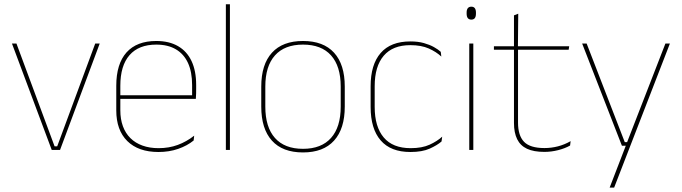

<svg xmlns="http://www.w3.org/2000/svg" viewBox="-20 -684 3111 876"><path d="M241 -16.5 414.5 -485.5H435L254 0H216L34.5 -485.5H55L229 -16.5Z M703 9.5Q611.5 9.5 561 -40.2Q510.5 -90 510.5 -180.5V-292.5Q510.5 -392.5 557.2 -444.8Q604 -497 693 -497Q751.5 -497 792.2 -473.5Q833 -450 854 -405.2Q875 -360.5 875 -296.5V-279.5Q875 -268.5 874.8 -257.5Q874.5 -246.5 873.5 -233H856.5Q856.5 -250.5 856.5 -266.5Q856.5 -282.5 856.5 -296Q856.5 -355.5 837.8 -396.5Q819 -437.5 782.5 -459Q746 -480.5 693 -480.5Q613 -480.5 571 -432.5Q529 -384.5 529 -292.5V-243.5V-239.5V-181Q529 -140 540.8 -108Q552.5 -76 575 -53.8Q597.5 -31.5 630 -19.8Q662.5 -8 703.5 -8Q751 -8 791 -22.8Q831 -37.5 866 -65L863.5 -43Q834 -19 793 -4.8Q752 9.5 703 9.5ZM519 -233V-249.5H867V-233Z M1010.5 0V-664.5H1029V0Z M1362.5 11.5Q1269 11.5 1220.5 -42.5Q1172 -96.5 1172 -197.5V-289Q1172 -390 1220.8 -443.5Q1269.5 -497 1362.5 -497Q1455.5 -497 1504.2 -443.5Q1553 -390 1553 -289V-197.5Q1553 -96.5 1504.2 -42.5Q1455.5 11.5 1362.5 11.5ZM1362.5 -5Q1446 -5 1490.2 -54.5Q1534.5 -104 1534.5 -197.5V-289Q1534.5 -382 1490.5 -431.2Q1446.5 -480.5 1362.5 -480.5Q1278.5 -480.5 1234.5 -431.2Q1190.5 -382 1190.5 -289V-197.5Q1190.5 -104 1234.5 -54.5Q1278.5 -5 1362.5 -5Z M1852.5 9.5Q1762.5 9.5 1716.8 -43.5Q1671 -96.5 1671 -196V-290.5Q1671 -389.5 1716.8 -442.2Q1762.5 -495 1852.5 -495Q1887.5 -495 1914 -487.5Q1940.5 -480 1959.8 -469.2Q1979 -458.5 1991 -447.5L1993.5 -426Q1970.5 -447.5 1936.2 -462.8Q1902 -478 1852 -478Q1772 -478 1730.8 -429.8Q1689.5 -381.5 1689.5 -290.5V-196.5Q1689.5 -105.5 1730.8 -56.8Q1772 -8 1853.5 -8Q1905.5 -8 1940 -23.8Q1974.5 -39.5 1997.5 -60.5L1994.5 -38.5Q1975 -21.5 1940.8 -6Q1906.5 9.5 1852.5 9.5Z M2121 0V-485.5H2139.5V0ZM2130.5 -594.5Q2120 -594.5 2114.5 -601.2Q2109 -608 2109 -622V-626.5Q2109 -640 2114.5 -646.8Q2120 -653.5 2130.5 -653.5Q2141 -653.5 2146.2 -646.8Q2151.5 -640 2151.5 -626.5V-622Q2151.5 -608 2146.2 -601.2Q2141 -594.5 2130.5 -594.5Z M2463.5 9Q2415 9 2384.5 -5.2Q2354 -19.5 2339.5 -49Q2325 -78.5 2325 -123V-462.5H2343.5V-124.5Q2343.5 -65.5 2371 -37Q2398.5 -8.5 2464 -8.5Q2495 -8.5 2525.2 -16.2Q2555.5 -24 2583.5 -40L2581 -20Q2558 -7 2526.8 1Q2495.5 9 2463.5 9ZM2233.5 -457V-473H2577L2574.5 -457ZM2325 -468V-614L2344.5 -621.5L2343 -468Z M2848 -35.5 2839.5 -31 3016 -485.5H3036.5L2782 172H2761.5L2838 -26.5L2843 -19H2817.5L2636 -485.5H2656.5L2830.5 -35.5Z"/></svg>

Font: Anek Telugu Medium Thin
Style: Regular
Weight: 250
Version: Version 1.003